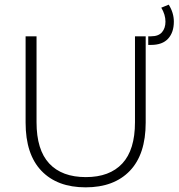

<svg xmlns="http://www.w3.org/2000/svg" viewBox="-20 -800 767 825"><path d="M90 -273V-644H137V-275Q137 -156 191.5 -97.5Q246 -39 349 -39Q451 -39 505.5 -97.5Q560 -156 560 -275V-644H606V-273Q606 -137 538 -66Q470 5 348 5Q226 5 158 -66Q90 -137 90 -273ZM617 -644H629Q661 -644 676 -661.5Q691 -679 691 -707Q691 -737 673 -767L705 -780Q727 -745 727 -707Q727 -661 702.5 -634Q678 -607 629 -607H617Z"/></svg>

Font: Montserrat Ace
Style: Light
Weight: 300
Designer: Julieta Ulanovsky
Foundry: Julieta Ulanovsky
Version: Version 1